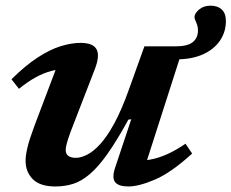

<svg xmlns="http://www.w3.org/2000/svg" viewBox="-20 -662 836 694"><path d="M395.5 -54 454.5 -231 444 -229.5Q402.5 -154 368.8 -106.2Q335 -58.5 304.8 -32.8Q274.5 -7 244.5 2.5Q214.5 12 180 12Q125 12 98.8 -14.2Q72.5 -40.5 72.5 -80.5Q72.5 -101 79.5 -130Q86.5 -159 105 -208.5L197.5 -453L223.5 -412.5Q194 -413 165.5 -405.5Q137 -398 108.5 -382.2Q80 -366.5 48.5 -341L21.5 -375.5Q72 -425.5 116.2 -454.2Q160.5 -483 199.2 -495Q238 -507 271 -507Q316 -507 328.8 -484.2Q341.5 -461.5 323.5 -414L235.5 -186.5Q226 -160.5 221.8 -145Q217.5 -129.5 217.5 -120Q217.5 -105.5 227 -98.5Q236.5 -91.5 254 -91.5Q272.5 -91.5 295.2 -103Q318 -114.5 342.8 -141.8Q367.5 -169 393.2 -216.2Q419 -263.5 444.5 -334.5L502 -494.5H643.5L496.5 -36.5L465.5 -81.5Q494 -80 523.2 -85.2Q552.5 -90.5 584 -104.5Q615.5 -118.5 650.5 -142.5L674.5 -107Q599.5 -38.5 540.8 -13.2Q482 12 444 12Q409 12 396.5 -3.2Q384 -18.5 395.5 -54ZM796.5 -586Q796.5 -546.5 775 -515Q753.5 -483.5 713.5 -465.5Q673.5 -447.5 617.5 -447.5H543.5L559 -494.5H615Q657.5 -494.5 676.5 -509.5Q695.5 -524.5 695.5 -551.5Q695.5 -568 689.2 -581Q683 -594 683 -600Q683 -613.5 699.5 -627.5Q716 -641.5 741 -641.5Q766.5 -641.5 781.5 -627.8Q796.5 -614 796.5 -586Z"/></svg>

Font: Newsreader 9pt SemiBold
Style: Italic
Weight: 600
Italic angle: -17°
Designer: Hugues Gentile
Foundry: Production Type
Version: Version 1.003